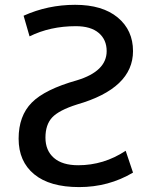

<svg xmlns="http://www.w3.org/2000/svg" viewBox="-20 -760 624 790"><path d="M296.9 -429.7Q418.9 -466.8 418.9 -549.8Q418.9 -596.7 386.2 -624.5Q353.5 -652.3 292 -652.3Q186.5 -652.3 101.6 -610.4L77.1 -695.3Q176.8 -740.2 289.1 -740.2Q401.4 -740.2 464.4 -688Q527.3 -635.7 527.3 -549.8Q527.3 -396.5 296.9 -330.1Q222.7 -306.6 194.8 -276.9Q167 -247.1 167 -193.8Q167 -140.6 201.7 -110.4Q236.3 -80.1 301.8 -80.1Q407.2 -80.1 497.1 -139.6L527.3 -49.8Q426.8 9.8 305.7 9.8Q184.6 9.8 120.6 -43Q56.6 -95.7 56.6 -189.5Q56.6 -283.2 110.8 -337.9Q165 -392.6 296.9 -429.7Z"/></svg>

Font: GenEi M Gothic v2 Medium
Style: Regular
Weight: 500
Version: Version 2.0